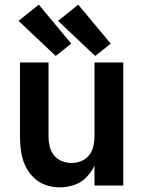

<svg xmlns="http://www.w3.org/2000/svg" viewBox="-20 -799 616 827"><path d="M238 8Q269 8 299 -2Q329 -12 351.5 -35Q374 -58 387 -86V0H511V-530H387V-210Q387 -189 382 -168Q377 -147 363.5 -130Q350 -113 329.5 -105Q309 -97 288 -97Q267 -97 246.5 -105Q226 -113 212.5 -130Q199 -147 194 -168Q189 -189 189 -210V-530H66V-210Q66 -179 70.5 -147.5Q75 -116 88 -87Q101 -58 123.5 -35.5Q146 -13 176 -2.5Q206 8 238 8ZM390 -558 457 -611 317 -779 230 -709ZM220 -558 287 -611 147 -779 60 -709Z"/></svg>

Font: Iosevka Sparkle
Style: Bold
Weight: 700
Designer: Belleve Invis
Foundry: Belleve Invis
Version: Version 4.5.0; ttfautohint (v1.8.3)